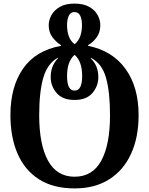

<svg xmlns="http://www.w3.org/2000/svg" viewBox="-20 -794 829 1068"><path d="M395 254Q276 254 197 203.5Q118 153 78 61.5Q38 -30 38 -154Q38 -311 108 -412Q178 -513 319 -539V-543Q293 -559 272 -586.5Q251 -614 251 -654Q251 -682 266 -709.5Q281 -737 312.5 -755.5Q344 -774 394 -774Q445 -774 477 -755.5Q509 -737 523.5 -709.5Q538 -682 538 -654Q538 -614 517.5 -586Q497 -558 470 -543V-539Q605 -512 678 -411Q751 -310 751 -153Q751 -30 709 61.5Q667 153 587.5 203.5Q508 254 395 254ZM395 -548Q418 -567 427 -594.5Q436 -622 436 -653Q436 -687 426 -707Q416 -727 394 -727Q373 -727 363 -707Q353 -687 353 -653Q353 -622 362 -594.5Q371 -567 395 -548ZM394 -290Q417 -290 427 -311Q437 -332 437 -371Q437 -453 395 -489Q353 -453 353 -371Q353 -290 394 -290ZM395 189Q495 189 543.5 99.5Q592 10 592 -153Q592 -283 569.5 -362Q547 -441 485 -473V-469Q527 -429 527 -365Q527 -315 494 -276.5Q461 -238 395 -238Q328 -238 295 -276.5Q262 -315 262 -365Q262 -428 302 -469V-473Q244 -441 221 -362Q198 -283 198 -153Q198 10 247 99.5Q296 189 395 189Z"/></svg>

Font: Noto Serif Georgian Condensed ExtraBold
Style: Regular
Weight: 800
Width: 3
Designer: Monotype Design Team, Akaki Razmadze
Foundry: Google LLC
Version: Version 2.003; ttfautohint (v1.8.4.7-5d5b)